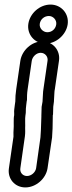

<svg xmlns="http://www.w3.org/2000/svg" viewBox="-20 -749 317 840"><path d="M165 -568C119 -568 76 -529 69 -483L51 -359C48 -339 47 -322 47 -305L45 -291C43 -275 41 -264 42 -254V-245C40 -236 40 -226 40 -213C41 -185 38 -181 39 -151L19 -13C12 33 45 71 91 71C137 71 181 33 188 -13L208 -149V-151L210 -187L211 -244V-245C211 -246 212 -247 212 -248L213 -282L216 -305V-307L218 -343C218 -349 219 -354 220 -359L238 -483C245 -529 211 -568 165 -568ZM98 21C79 21 66 5 69 -13L89 -153C91 -168 90 -184 90 -189C91 -198 89 -233 91 -242C95 -264 91 -263 95 -291L97 -307C97 -308 98 -310 98 -311C98 -324 98 -340 101 -359L119 -483C122 -501 139 -518 158 -518C177 -518 191 -501 188 -483L170 -359C169 -352 168 -345 168 -339L166 -304L162 -281V-278L161 -244V-242V-239L159 -181L157 -148L138 -13C135 5 117 21 98 21ZM194 -679C213 -679 229 -661 226 -642C223 -622 207 -608 187 -608C168 -608 151 -626 154 -645C157 -665 174 -679 194 -679ZM104 -645C97 -598 132 -558 179 -558C225 -558 269 -596 276 -642C283 -689 248 -729 201 -729C154 -729 111 -691 104 -645Z"/></svg>

Font: AppleStorm
Style: XbdOutIta
Weight: 800
Foundry: Cannot Into Space Fonts
Version: Version 1.01